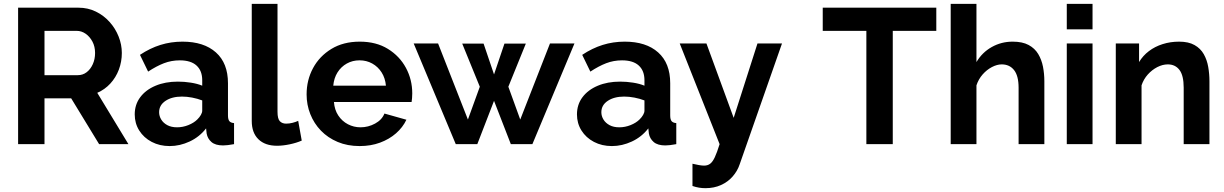

<svg xmlns="http://www.w3.org/2000/svg" viewBox="-20 -750 6369 999"><path d="M74.2 0V-710H388.1Q437.4 -710 478.6 -689.8Q519.9 -669.6 550.2 -635.8Q580.6 -601.9 597.2 -559.9Q613.9 -517.8 613.9 -474.4Q613.9 -429 598.4 -387.7Q582.8 -346.5 554 -315.2Q525.3 -284 486.1 -267L648.2 0H495.7L350.4 -238.3H211.5V0ZM211.5 -358.9H385Q410.8 -358.9 430.8 -374.2Q450.9 -389.5 462.8 -415.9Q474.7 -442.2 474.7 -474.4Q474.7 -507.7 461 -533.5Q447.2 -559.3 425.7 -574.4Q404.1 -589.4 379.5 -589.4H211.5Z M681 -154.6Q681 -206 709.8 -244.3Q738.5 -282.6 789.2 -303.9Q839.8 -325.3 905.8 -325.3Q939 -325.3 972.9 -320Q1006.7 -314.7 1032.2 -304.2V-332.3Q1032.2 -381.9 1002.7 -408.9Q973.2 -436 915.4 -436Q871.9 -436 832.9 -421Q793.8 -405.9 750.7 -377.4L708.3 -464.6Q760.2 -499.2 814.6 -516.2Q869 -533.3 929.4 -533.3Q1040.7 -533.3 1103.4 -477.3Q1166.2 -421.4 1166.2 -316.9V-149.6Q1166.2 -128.6 1173.3 -119.8Q1180.5 -110.9 1197.8 -109.5V0Q1180.3 3.4 1165.8 5Q1151.3 6.7 1140.8 6.7Q1100.8 6.7 1080.3 -11Q1059.9 -28.6 1055.2 -55.3L1052.3 -82Q1017.8 -37.5 966.9 -13.8Q915.9 10 862.8 10Q810.8 10 769.4 -11.7Q727.9 -33.5 704.5 -70.9Q681 -108.3 681 -154.6ZM1006.6 -128.4Q1018.2 -139.7 1025.2 -152Q1032.2 -164.2 1032.2 -174.2V-227.5Q1007.9 -236.8 980 -242.2Q952.1 -247.5 926.8 -247.5Q874.6 -247.5 841.3 -225.3Q807.9 -203.1 807.9 -166.1Q807.9 -146.1 818.9 -128Q829.9 -109.9 850.8 -98.7Q871.6 -87.6 901.2 -87.6Q931.4 -87.6 960 -99.1Q988.7 -110.6 1006.6 -128.4Z M1289.9 -730H1423.9V-168.4Q1423.9 -131.7 1436.1 -119.2Q1448.4 -106.7 1468.5 -106.7Q1485.5 -106.7 1502.2 -111Q1519 -115.3 1531.5 -121.2L1550 -18.5Q1522.6 -6.4 1487 1Q1451.3 8.4 1421.6 8.4Q1359.3 8.4 1324.6 -25.4Q1289.9 -59.1 1289.9 -120.6Z M1851.3 10Q1787.7 10 1736.8 -11.5Q1685.8 -33 1649.8 -70.3Q1613.9 -107.5 1594.6 -156.1Q1575.3 -204.6 1575.3 -258.7Q1575.3 -333.6 1608.9 -395.8Q1642.4 -457.9 1704.5 -495.6Q1766.6 -533.3 1851.8 -533.3Q1937.6 -533.3 1998.5 -495.5Q2059.5 -457.8 2092.3 -396.6Q2125 -335.5 2125 -264.1Q2125 -251.8 2124 -239.6Q2123.1 -227.4 2121.6 -219.3H1717.5Q1720.6 -178.6 1740.1 -149.1Q1759.7 -119.5 1790.3 -103.5Q1821 -87.6 1855.6 -87.6Q1895.9 -87.6 1931.7 -107.1Q1967.4 -126.5 1980.3 -159.2L2094.6 -127Q2075.8 -87.2 2040.5 -56.3Q2005.2 -25.4 1957.2 -7.7Q1909.2 10 1851.3 10ZM1714 -304.2H1988Q1984.4 -343.9 1965.5 -373.4Q1946.6 -403 1916.8 -419.5Q1887.1 -436.1 1850.5 -436.1Q1814.4 -436.1 1784.6 -419.5Q1754.9 -403 1736.2 -373.4Q1717.6 -343.9 1714 -304.2Z M2841.6 -523.8H2969L2750.1 0H2637.9L2550.5 -225.3L2463.5 0H2351.4L2132.5 -523.8H2259.4L2414.6 -128L2476.5 -298.7L2384.9 -523.3H2496.1L2550.5 -362.7L2604.8 -523.3H2716.1L2625 -298.7L2686.9 -128Z M2982 -154.6Q2982 -206 3010.8 -244.3Q3039.5 -282.6 3090.2 -303.9Q3140.8 -325.3 3206.8 -325.3Q3240 -325.3 3273.9 -320Q3307.7 -314.7 3333.2 -304.2V-332.3Q3333.2 -381.9 3303.7 -408.9Q3274.2 -436 3216.4 -436Q3172.9 -436 3133.9 -421Q3094.8 -405.9 3051.7 -377.4L3009.3 -464.6Q3061.2 -499.2 3115.6 -516.2Q3170 -533.3 3230.4 -533.3Q3341.7 -533.3 3404.4 -477.3Q3467.2 -421.4 3467.2 -316.9V-149.6Q3467.2 -128.6 3474.3 -119.8Q3481.5 -110.9 3498.8 -109.5V0Q3481.3 3.4 3466.8 5Q3452.3 6.7 3441.8 6.7Q3401.8 6.7 3381.3 -11Q3360.9 -28.6 3356.2 -55.3L3353.3 -82Q3318.8 -37.5 3267.9 -13.8Q3216.9 10 3163.8 10Q3111.8 10 3070.4 -11.7Q3028.9 -33.5 3005.5 -70.9Q2982 -108.3 2982 -154.6ZM3307.6 -128.4Q3319.2 -139.7 3326.2 -152Q3333.2 -164.2 3333.2 -174.2V-227.5Q3308.9 -236.8 3281 -242.2Q3253.1 -247.5 3227.8 -247.5Q3175.6 -247.5 3142.3 -225.3Q3108.9 -203.1 3108.9 -166.1Q3108.9 -146.1 3119.9 -128Q3130.9 -109.9 3151.8 -98.7Q3172.6 -87.6 3202.2 -87.6Q3232.4 -87.6 3261 -99.1Q3289.7 -110.6 3307.6 -128.4Z M3583 101.9Q3600.5 106 3616.4 108.9Q3632.4 111.7 3643.4 111.7Q3661.7 111.7 3674.6 102.3Q3687.5 92.9 3699.1 68.4Q3710.6 43.9 3724.2 0L3516.7 -523.8H3655.7L3797.4 -136.8L3921.2 -523.8H4048.8L3829.1 103.6Q3817.4 139.3 3792.4 167.9Q3767.5 196.5 3731.5 212.8Q3695.5 229.1 3650.3 229.1Q3634 229.1 3617.8 226.5Q3601.5 223.9 3583 217.7Z M4851.7 -589.4H4625.2V0H4487.8V-589.4H4260.8V-710H4851.7Z M5413.9 0H5279.9V-293.8Q5279.9 -355.3 5256.4 -385.2Q5232.8 -415 5192 -415Q5167.9 -415 5141.1 -401.1Q5114.3 -387.1 5092.8 -362.7Q5071.3 -338.3 5060.6 -306V0H4926.6V-730H5060.6V-427.1Q5090.3 -477.3 5140.2 -505.3Q5190.1 -533.3 5248.9 -533.3Q5300 -533.3 5332.1 -515.9Q5364.3 -498.5 5382 -468.9Q5399.6 -439.4 5406.8 -402.8Q5413.9 -366.2 5413.9 -327.3Z M5530.6 0V-523.8H5664.6V0ZM5530.6 -597.5V-730H5664.6V-597.5Z M6272.9 0H6138.9V-293.8Q6138.9 -357 6117 -386Q6095.1 -415 6056.2 -415Q6029.2 -415 6001.6 -400.9Q5974 -386.7 5952.1 -362.3Q5930.3 -337.9 5919.6 -306V0H5785.6V-523.8H5906.7V-427.1Q5926.8 -460.5 5958 -484.1Q5989.2 -507.8 6029.4 -520.5Q6069.5 -533.3 6115.1 -533.3Q6164.2 -533.3 6195.3 -515.6Q6226.5 -498 6243.3 -468.3Q6260.2 -438.5 6266.5 -401.9Q6272.9 -365.3 6272.9 -327.3Z"/></svg>

Font: Raleway Thin
Style: Regular
Weight: 100
Designer: Matt McInerney, Pablo Impallari, Rodrigo Fuenzalida
Foundry: Matt McInerney, Pablo Impallari, Rodrigo Fuenzalida
Version: Version 4.026